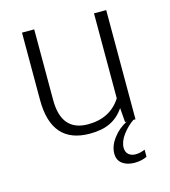

<svg xmlns="http://www.w3.org/2000/svg" viewBox="-108 -615 793 897"><g transform="rotate(-15 288.0 -166.0)"><path d="M432.6 195.3Q466.3 195.3 493.2 182.6V147.9Q470.7 158.2 447.3 158.2Q427.7 158.2 414.1 147Q400.9 135.7 400.9 114.3Q400.9 85 424.8 52.2Q449.2 20 480 -1H447.8Q405.3 20.5 378.4 57.1Q351.6 93.3 351.6 129.4Q351.6 161.6 374 178.2Q397 195.3 432.6 195.3ZM429.7 -528.3V-117.2Q376.5 -34.7 269.5 -34.7Q140.6 -34.7 140.6 -187V-528.3H81.5V-202.6Q81.5 9.8 266.6 9.8Q327.1 9.8 366.2 -9.8Q405.8 -28.8 433.1 -69.3L438.5 0H488.8V-528.3Z"/></g></svg>

Font: My Font
Style: ExtraLight
Weight: 500
Designer: Vernon Adams
Foundry: newtypography
Version: Version 0.001